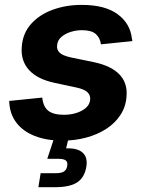

<svg xmlns="http://www.w3.org/2000/svg" viewBox="-20 -573 600 797"><path d="M239.5 10.7Q173.2 10.7 124.5 -8.5Q75.8 -27.7 48.6 -63Q21.4 -98.3 18.6 -146.6Q18.4 -148.7 18.3 -150.4Q18.2 -152.1 18.2 -154L155.4 -167.9Q159.3 -129.8 180.5 -113.2Q201.7 -96.5 245.9 -96.5Q272.8 -96.5 296.8 -104Q320.8 -111.5 336.7 -125.4Q352.5 -139.4 354.3 -159.1Q356.1 -177.8 342.7 -190.4Q329.3 -203 296.3 -209.9L205.5 -229.3Q134.2 -244.8 100 -282.9Q65.8 -321.1 70.3 -377.5Q73.9 -434 108.6 -473.2Q143.3 -512.3 198.7 -532.5Q254.1 -552.7 319.1 -552.7Q415.7 -552.7 468.1 -514.2Q520.6 -475.6 527.5 -412.9Q528.1 -410.4 528.7 -407.7Q529.3 -405.1 529.5 -402.4L399.1 -389Q395.1 -417 376.9 -432.4Q358.7 -447.7 319.8 -447.7Q296.1 -447.7 273.1 -440.4Q250.1 -433.2 234.5 -419.4Q218.8 -405.6 217 -385.2Q214.8 -366.9 227.4 -354.5Q240.1 -342.1 274.4 -334.6L369.3 -315Q440.9 -300.1 475.3 -264.5Q509.8 -229 505.3 -173.8Q502.6 -130.4 480.2 -96.1Q457.8 -61.8 420.9 -37.9Q384 -14.1 337.3 -1.7Q290.6 10.7 239.5 10.7ZM139.3 204.1 148.7 146H210.8Q234.2 146 245.3 139Q256.3 132.1 259 116.1Q261.7 100.1 253.3 93.2Q244.9 86.2 221 86.2H176.2L211.8 -21.3H268.2L264.6 0L254.6 43Q300.9 40.8 322.9 60.5Q344.8 80.3 338.4 118.8Q331 164.1 300.3 184.1Q269.6 204.1 207.7 204.1Z"/></svg>

Font: Inter Variable
Style: Italic
Weight: 400
Italic angle: -9.39999°
Designer: Rasmus Andersson
Foundry: rsms
Version: Version 4.001;git-9221beed3